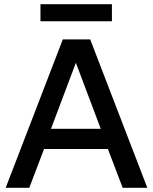

<svg xmlns="http://www.w3.org/2000/svg" viewBox="-20 -891 726 911"><path d="M562 0 492 -184H189L119 0H7L278 -704H408L679 0ZM222 -280H458L340 -593ZM511 -871V-790H172V-871Z"/></svg>

Font: Prodigy Sans Medium
Style: Regular
Weight: 500
Designer: Wei Huang
Foundry: Wei Huang
Version: Version 1.003; ttfautohint (v1.8.3)